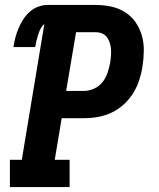

<svg xmlns="http://www.w3.org/2000/svg" viewBox="-20 -755 640 775"><path d="M20 0V-110H68L159 -658Q149 -650 143 -637.5Q137 -625 133.5 -613.5Q130 -602 127 -589.5Q124 -577 122 -565H34Q37 -584 42 -603Q47 -622 54.5 -640Q62 -658 73 -675.5Q84 -693 99.5 -707Q115 -721 134 -728Q153 -735 172 -735H366Q398 -735 428.5 -728.5Q459 -722 484.5 -706Q510 -690 527 -665.5Q544 -641 552.5 -611.5Q561 -582 560.5 -550Q560 -518 555 -486Q551 -459 542 -431.5Q533 -404 517.5 -379Q502 -354 479.5 -333.5Q457 -313 430.5 -300.5Q404 -288 376 -283Q348 -278 320 -278H229L201 -110H261V0ZM320 -388Q340 -388 360.5 -397.5Q381 -407 394.5 -424.5Q408 -442 414.5 -462.5Q421 -483 425 -503Q427 -517 428 -530.5Q429 -544 428 -557Q427 -570 423 -582.5Q419 -595 411.5 -605Q404 -615 392 -620Q380 -625 366 -625H287L247 -388Z"/></svg>

Font: Iosevka Curly Slab XBdEx
Style: Italic
Weight: 800
Width: 7
Italic angle: -9°
Monospace: yes
Designer: Belleve Invis
Foundry: Belleve Invis
Version: Version 11.1.0; ttfautohint (v1.8.3)